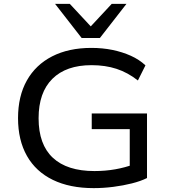

<svg xmlns="http://www.w3.org/2000/svg" viewBox="-20 -961 874 990"><path d="M463 9Q340 9 252.5 -33.5Q165 -76 119 -157Q73 -238 73 -352Q73 -465 118.5 -546Q164 -627 249 -670.5Q334 -714 451 -714Q509 -714 560 -703.5Q611 -693 654.5 -673.5Q698 -654 730 -624L691 -546Q639 -587 581 -606Q523 -625 452 -625Q321 -625 250 -554.5Q179 -484 179 -351Q179 -216 252.5 -147.5Q326 -79 467 -79Q523 -79 574 -88Q625 -97 671 -114L649 -72V-295H453V-376H738V-43Q706 -27 660.5 -15.5Q615 -4 564 2.5Q513 9 463 9ZM401 -765 264 -941H340L448 -825L556 -941H632L495 -765Z"/></svg>

Font: Nunito Sans 10pt SemiExpanded Medium
Style: Regular
Weight: 500
Width: 6
Designer: Vernon Adams
Foundry: Vernon Adams
Version: Version 3.101;gftools[0.9.27]